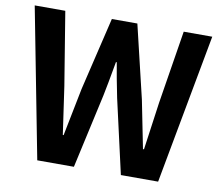

<svg xmlns="http://www.w3.org/2000/svg" viewBox="-80 -837 1076 934"><g transform="rotate(10 457.5 -370.0)"><path d="M18 -740H169L228 -379L262 -143H266Q288 -257 313 -379L399 -740H525L611 -379L658 -143H663Q681 -276 696 -379L754 -740H895L758 0H574L491 -366Q471 -464 459 -537H455Q434 -418 423 -366L342 0H161Z"/></g></svg>

Font: `nÑOS-|
Style: Bold
Weight: 700
Designer: Ryoko NISHIZUKA ¬âXZm¬º[P (kana & ideographs); Paul D. Hunt (Latin, Greek & Cyrillic); Wenlong ZHANG _ e¬á¬ü¬ô (bopomof
Foundry: Adobe Systems Incorporated
Version: Version 1.00 June 24, 2014, initial release